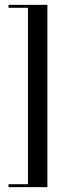

<svg xmlns="http://www.w3.org/2000/svg" viewBox="-20 -720 240 790"><path d="M15 -700V-688H95V38H15V50H175V-700Z"/></svg>

Font: Picaflor 48 pt
Style: Regular
Weight: 400
Designer: Ariel Martín Pérez
Foundry: Tunera Type Foundry
Version: Version 1.000;hotconv 1.0.109;makeotfexe 2.5.65596